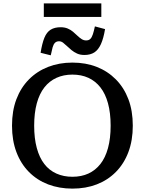

<svg xmlns="http://www.w3.org/2000/svg" viewBox="-20 -1098 856 1135"><path d="M408 17Q330 17 264.5 -8Q199 -33 151 -81.5Q103 -130 77 -199Q51 -268 51 -355Q51 -443 77 -511.5Q103 -580 151 -628.5Q199 -677 264.5 -702.5Q330 -728 408 -728Q487 -728 552 -702.5Q617 -677 665 -628.5Q713 -580 739 -511.5Q765 -443 765 -355Q765 -268 739 -199Q713 -130 665 -81.5Q617 -33 552 -8Q487 17 408 17ZM408 -53Q461 -53 502.5 -72Q544 -91 573.5 -128.5Q603 -166 618.5 -223Q634 -280 634 -355Q634 -430 618.5 -487Q603 -544 573.5 -581.5Q544 -619 502.5 -638Q461 -657 408 -657Q356 -657 314 -638Q272 -619 242.5 -581.5Q213 -544 197.5 -487Q182 -430 182 -355Q182 -280 197.5 -223Q213 -166 242 -128.5Q271 -91 313.5 -72Q356 -53 408 -53ZM479 -773Q454 -773 435.5 -781.5Q417 -790 402.5 -802Q388 -814 376 -825.5Q364 -837 353 -845.5Q342 -854 329 -854Q314 -854 305 -845Q296 -836 291 -818Q286 -800 280 -771L220 -786Q229 -842 242.5 -875Q256 -908 279.5 -922.5Q303 -937 338 -937Q362 -937 380 -929.5Q398 -922 412 -910Q426 -898 438 -886.5Q450 -875 462.5 -867Q475 -859 489 -859Q505 -859 514 -868Q523 -877 529 -895.5Q535 -914 541 -942L601 -926Q592 -871 576.5 -837Q561 -803 537.5 -788Q514 -773 479 -773ZM239 -1078H579V-998H239Z"/></svg>

Font: Roboto Serif 20pt Medium
Style: Regular
Weight: 500
Version: Version 1.008